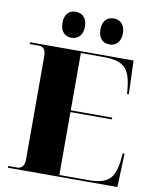

<svg xmlns="http://www.w3.org/2000/svg" viewBox="-99 -1002 872 1076"><g transform="rotate(10 337.5 -463.5)"><path d="M462 -779C492 -779 525 -799 525 -853C525 -908 492 -927 462 -927C428 -927 397 -908 397 -853C397 -799 428 -779 462 -779ZM244 -779C276 -779 309 -799 309 -853C309 -908 276 -927 244 -927C212 -927 181 -908 181 -853C181 -799 212 -779 244 -779ZM21 0H644L651 -191H641L638 -160C627 -46 589 -10 478 -10H312V-368H548V-378H312V-704H444C554 -704 593 -668 604 -554L607 -523H617L610 -714H21V-704H70C92 -704 113 -697 113 -650V-59C113 -31 99 -10 72 -10H21Z"/></g></svg>

Font: Noto Serif Display Black
Style: Regular
Weight: 900
Designer: Monotype Design Team
Foundry: Monotype Imaging Inc.
Version: Version 2.009